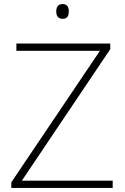

<svg xmlns="http://www.w3.org/2000/svg" viewBox="-20 -929 617 949"><path d="M289 -909C267 -909 258 -893 258 -873C258 -851 267 -836 289 -836C313 -836 320 -851 320 -873C320 -893 313 -909 289 -909ZM537 0V-36H88L525 -686V-714H61V-678H474L36 -28V0Z"/></svg>

Font: Noto Sans Tamil ExtraLight
Style: Regular
Weight: 200
Designer: Jelle Bosma - Monotype Design Team
Foundry: Monotype Imaging Inc.
Version: Version 2.004